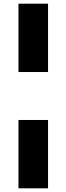

<svg xmlns="http://www.w3.org/2000/svg" viewBox="-20 -770 360 1040"><path d="M240.2 -750V-379.9H80.1V-750ZM240.2 -120.1V250H80.1V-120.1Z"/></svg>

Font: Stilu Bold
Style: Italic
Weight: 700
Italic angle: -10°
Designer: Genilson Lima Santos
Foundry: Genilson Lima Santos
Version: Version 1.200;PS 001.200;hotconv 1.0.88;makeotf.lib2.5.64775